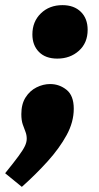

<svg xmlns="http://www.w3.org/2000/svg" viewBox="-63 -520 384 747"><path d="M20 -76Q20 -115 36.5 -141Q53 -167 79 -180Q105 -193 132 -193Q168 -193 196 -170.5Q224 -148 224 -97Q224 -45 196 6Q168 57 122.5 107.5Q77 158 22 207L-43 154Q-9 112 9 87.5Q27 63 34 48Q41 33 41 20Q41 5 36 -7.5Q31 -20 25.5 -36Q20 -52 20 -76ZM160 -292Q114 -292 88.5 -318Q63 -344 63 -386Q63 -436 96 -468Q129 -500 180 -500Q225 -500 251.5 -474Q278 -448 278 -404Q278 -353 244 -322.5Q210 -292 160 -292Z"/></svg>

Font: Bitter Thin Black
Style: Italic
Weight: 900
Italic angle: -9°
Version: Version 3.020